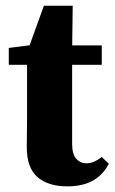

<svg xmlns="http://www.w3.org/2000/svg" viewBox="-20 -644 405 679"><path d="M155.9 -414.9V-483.5H339.9V-414.9ZM218.5 15.1Q150.9 15.1 112.8 -17.5Q74.7 -50.1 74.7 -123.7Q74.7 -149.7 75.2 -172.5Q75.7 -195.2 75.7 -224.2V-414.9H11.1V-474.5L129.5 -489.5L72.2 -449.4L135.3 -623.7H237.1L235.1 -463.5V-443.5V-134.7Q235.1 -99.5 249.3 -83Q263.6 -66.6 285.8 -66.6Q300 -66.6 312.6 -72.2Q325.3 -77.8 340.1 -88.7L364.8 -64.8Q351.8 -39.3 331.3 -21.3Q310.8 -3.2 282.9 5.9Q255.1 15.1 218.5 15.1Z"/></svg>

Font: Source Serif 4 Variable
Style: Regular
Weight: 400
Designer: Frank Grießhammer
Foundry: Adobe
Version: Version 4.005;hotconv 1.1.0;makeotfexe 2.6.0